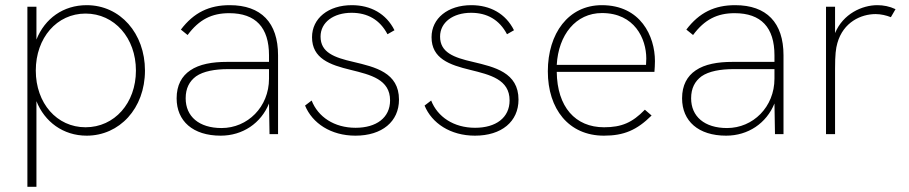

<svg xmlns="http://www.w3.org/2000/svg" viewBox="-20 -519 3516 743"><path d="M315.5 -499C225 -499 153.5 -447.5 121 -366V-493H86V204H121V-127.5C152.5 -48 224 6 315.5 6C442 6 541 -99 541 -246C541 -389.5 445.5 -499 315.5 -499ZM118.5 -246C118.5 -372.5 200 -466.5 311 -466.5C423 -466.5 506 -372 506 -246C506 -120 423 -26.5 311 -26.5C200 -26.5 118.5 -119.5 118.5 -246Z M1023 0H1056V-305C1056 -431.5 990.5 -499 869 -499C789.5 -499 730 -470.5 680 -404.5L706 -383.5C750.5 -443.5 799.5 -468 867 -468C969.5 -468 1021 -412.5 1021 -305V-279.5H858C802 -279.5 751.5 -271 716 -246.5C683.5 -224.5 663.5 -189.5 663.5 -138.5C663.5 -50.5 726.5 6 834 6C919 6 990 -42 1021 -118.5ZM698.5 -138.5C698.5 -177.5 713 -204.5 738.5 -223.5C767 -243.5 812.5 -251.5 862 -251.5H1021V-214.5C1021 -105 938 -23.5 837.5 -23.5C750 -23.5 698.5 -68.5 698.5 -138.5Z M1355.5 6C1458.5 6 1524 -48.5 1524 -133.5C1524 -238.5 1431.5 -259.5 1347.5 -279.5C1273 -296.5 1220.5 -316 1220.5 -377.5C1220.5 -432.5 1270.5 -469.5 1340.5 -469.5C1402.5 -469.5 1450 -442.5 1479.5 -386.5L1506.5 -402C1474.5 -466.5 1414 -499 1341.5 -499C1250.5 -499 1187.5 -448 1187.5 -375C1187.5 -292.5 1256.5 -268 1337.5 -248.5C1414.5 -229.5 1489.5 -211.5 1489.5 -130.5C1489.5 -63.5 1436.5 -24.5 1356 -24.5C1273 -24.5 1210.5 -67 1186 -130L1160.5 -110.5C1188.5 -42.5 1260 6 1355.5 6Z M1818 6C1921 6 1986.5 -48.5 1986.5 -133.5C1986.5 -238.5 1894 -259.5 1810 -279.5C1735.5 -296.5 1683 -316 1683 -377.5C1683 -432.5 1733 -469.5 1803 -469.5C1865 -469.5 1912.5 -442.5 1942 -386.5L1969 -402C1937 -466.5 1876.5 -499 1804 -499C1713 -499 1650 -448 1650 -375C1650 -292.5 1719 -268 1800 -248.5C1877 -229.5 1952 -211.5 1952 -130.5C1952 -63.5 1899 -24.5 1818.5 -24.5C1735.5 -24.5 1673 -67 1648.5 -130L1623 -110.5C1651 -42.5 1722.5 6 1818 6Z M2317 6C2394.5 6 2444.5 -15.5 2501.5 -72L2475.5 -94.5C2427 -44.5 2385.5 -26.5 2317.5 -26.5C2206.5 -26.5 2136 -105 2134.5 -241H2512.5C2513.5 -251 2514.5 -271.5 2514.5 -282.5C2514.5 -379 2459 -499 2309 -499C2179.5 -499 2100 -389.5 2100 -243C2100 -97.5 2180.5 6 2317 6ZM2134.5 -268C2141 -384 2208 -468.5 2309.5 -468.5C2435.5 -468.5 2481 -369.5 2481 -292.5C2481 -285 2480.5 -276.5 2480 -268Z M2979 0H3012V-305C3012 -431.5 2946.5 -499 2825 -499C2745.5 -499 2686 -470.5 2636 -404.5L2662 -383.5C2706.5 -443.5 2755.5 -468 2823 -468C2925.5 -468 2977 -412.5 2977 -305V-279.5H2814C2758 -279.5 2707.5 -271 2672 -246.5C2639.5 -224.5 2619.5 -189.5 2619.5 -138.5C2619.5 -50.5 2682.5 6 2790 6C2875 6 2946 -42 2977 -118.5ZM2654.5 -138.5C2654.5 -177.5 2669 -204.5 2694.5 -223.5C2723 -243.5 2768.5 -251.5 2818 -251.5H2977V-214.5C2977 -105 2894 -23.5 2793.5 -23.5C2706 -23.5 2654.5 -68.5 2654.5 -138.5Z M3176.5 0H3211.5V-253.5C3211.5 -307.5 3214.5 -331.5 3220.5 -352.5C3243.5 -433.5 3312 -464.5 3368.5 -464.5C3388.5 -464.5 3410 -459.5 3427.5 -452.5L3445.5 -483.5C3422.5 -494.5 3398.5 -499 3375 -499C3316 -499 3242.5 -465.5 3211.5 -391V-493H3176.5Z"/></svg>

Font: HK Grotesk ExtraLight
Style: Regular
Weight: 200
Designer: Alfredo Marco Pradil
Foundry: Hanken Design Co.
Version: Version 3.001;FEAKit 1.0